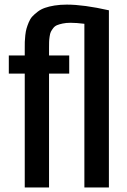

<svg xmlns="http://www.w3.org/2000/svg" viewBox="-20 -821 555 841"><path d="M18.6 -498.5V-578.1H88.4V-607.9Q88.4 -626 88.6 -637.5Q88.9 -648.9 90.8 -666.5Q92.8 -684.1 96.2 -696Q99.6 -708 106 -723.4Q112.3 -738.8 121.6 -748.8Q130.9 -758.8 144.8 -769.5Q158.7 -780.3 176.8 -786.6Q194.8 -793 219.2 -796.9Q243.7 -800.8 272.9 -800.8Q346.7 -800.8 457 -775.9V0H349.6V-716.8Q314 -721.2 289.1 -721.2Q269.5 -721.2 254.6 -718Q239.7 -714.8 229.7 -710.7Q219.7 -706.5 212.9 -697.5Q206.1 -688.5 202.6 -681.4Q199.2 -674.3 197.3 -660.4Q195.3 -646.5 195.1 -637.2Q194.8 -627.9 194.8 -610.4V-578.1H283.2V-498.5H194.8V0H88.4V-498.5Z"/></svg>

Font: Oswald Regular
Style: Regular
Weight: 400
Designer: Vernon Adams
Foundry: Vernon Adams
Version: 3.0; ttfautohint (v0.95) -l 8 -r 50 -G 200 -x 0 -w "G" -W -c